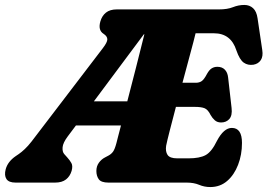

<svg xmlns="http://www.w3.org/2000/svg" viewBox="-51 -738 1081 776"><path d="M703.5 0H387.5Q358 0 348.2 -13.5Q338.5 -27 338.5 -47Q338.5 -66 348.5 -80Q358.5 -94 373 -101.5L388 -109.5Q399 -115.5 406 -125.2Q413 -135 419.5 -159.5Q421 -166.5 426 -185Q431 -203.5 438 -231H256L223 -187Q203.5 -161 202 -142.8Q200.5 -124.5 208.5 -115.5L221 -101.5Q231 -90.5 237.5 -79Q244 -67.5 238.5 -47.5Q232 -25.5 215.8 -12.8Q199.5 0 171.5 0H12Q-15.5 0 -25 -14.5Q-34.5 -29 -28 -54Q-19.5 -85 12.5 -107L25 -115.5Q36 -123 49.2 -135.5Q62.5 -148 76.5 -166L364 -542.5Q383 -567 382.8 -579.2Q382.5 -591.5 368 -601Q344.5 -615.5 354.5 -651Q361 -674 377.2 -687Q393.5 -700 421 -700H834Q868 -700 890.5 -709Q913 -718 936.5 -718Q957.5 -718 971.8 -705Q986 -692 990 -664L1009 -535.5Q1013 -510 1003 -495Q993 -480 973.5 -476.5Q951 -473 934.2 -484.8Q917.5 -496.5 904.5 -534Q882.5 -603.5 813.5 -603.5H739.5Q733 -576 718 -521Q703 -466 686.5 -403.5H740.5Q754.5 -403.5 764.2 -410.2Q774 -417 786 -440Q795 -456 805 -462Q815 -468 827.5 -468Q847 -468 858 -456.2Q869 -444.5 871 -424.5L885 -301.5Q888.5 -271.5 876 -257.2Q863.5 -243 842.5 -243Q827 -243 817 -252Q807 -261 800 -273.5Q789.5 -295 776 -300.5Q762.5 -306 737 -306H660Q646 -252.5 635 -209.8Q624 -167 620.5 -149Q617 -126 626.2 -112Q635.5 -98 665.5 -98H711Q756 -98 780.2 -111.2Q804.5 -124.5 826 -169Q853.5 -221 886 -221Q927 -221 927 -160.5Q927 -112.5 911.2 -71.8Q895.5 -31 867 -6.5Q838.5 18 799 18Q775 18 753.8 9Q732.5 0 703.5 0ZM530.5 -599.5 328.5 -328.5H463.5Q480 -392 498.5 -464.2Q517 -536.5 532.5 -599.5Z"/></svg>

Font: Fraunces 144pt S100 Black
Style: Italic
Weight: 900
Italic angle: -16°
Version: Version 1.000; ttfautohint (v1.8.3)